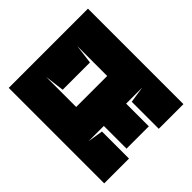

<svg xmlns="http://www.w3.org/2000/svg" viewBox="-133 -867 1095 1095"><g transform="rotate(45 415.0 -319.5)"><path d="M582 -200H800V0H30V-639H800V-440H582L567 -540V-410H750V-230H567V-107ZM255 -430V-210L136 -195H379V-445H138Z"/></g></svg>

Font: Banana Brick
Style: Regular
Weight: 400
Designer: artmaker
Foundry: artmaker
Version: Version 4.000 2011 initial release